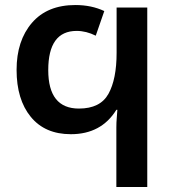

<svg xmlns="http://www.w3.org/2000/svg" viewBox="-20 -744 693 764"><path d="M443 0H566V-714H444V-534Q444 -429 411.5 -370.5Q379 -312 294 -312Q172 -312 172 -465Q172 -621 285 -621Q323 -621 361 -602L395 -700Q344 -724 280 -724Q168 -724 107 -653Q46 -582 46 -466Q46 -348 102.5 -279Q159 -210 262 -210Q383 -210 443 -307H447Q446 -290 444.5 -273.5Q443 -257 443 -237Z"/></svg>

Font: Noto Sans Display Medium
Style: Regular
Weight: 500
Designer: Monotype Design Team
Foundry: Monotype Imaging Inc.
Version: Version 1.900